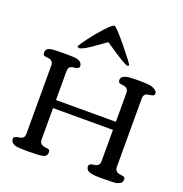

<svg xmlns="http://www.w3.org/2000/svg" viewBox="-165 -1114 1201 1260"><g transform="rotate(20 435.5 -484.5)"><path d="M237.3 -756.8Q245.1 -775.4 283.4 -826.4Q321.8 -877.4 364 -923.1Q406.2 -968.8 419.9 -968.8Q433.6 -968.8 514.2 -870.1Q594.7 -771.5 599.6 -756.8L589.4 -751Q568.8 -752.4 464.8 -823.2L447.3 -835V-834.5L419.9 -854L403.3 -842.8Q392.6 -836.4 359.4 -812Q281.7 -754.4 251.5 -751ZM717.8 0 666 0.5Q595.2 0.5 578.6 -20.5Q571.3 -29.8 571.3 -42Q571.3 -54.2 580.3 -58.8Q589.4 -63.5 604.2 -65.4Q619.1 -67.4 625 -70.3Q644 -79.1 644 -105V-323.2H225.6V-105Q225.6 -83.5 237.1 -74.5Q248.5 -65.4 265.1 -63.7Q281.7 -62 286.1 -60.5Q299.3 -57.6 299.3 -42Q299.3 -26.4 292 -17.3Q284.7 -8.3 265.1 -4.9Q240.2 0 171.9 0Q103.5 0 85 -3.9Q47.4 -13.7 45.9 -43.9Q45.9 -61 79.1 -65.4Q94.7 -67.9 100.1 -70.3Q119.1 -78.1 119.1 -105V-581.1Q119.1 -618.2 82.5 -621.1Q51.8 -623.5 48.8 -630.4Q45.9 -637.2 45.9 -648.4Q45.9 -659.7 53.2 -668.7Q60.5 -677.7 79.6 -681.2Q104 -685.5 172.1 -685.5Q240.2 -685.5 259.3 -681.6Q298.3 -672.4 299.3 -641.6Q299.3 -624 265.1 -620.1Q250 -618.7 244.6 -616.2Q225.6 -608.4 225.6 -581.1V-379.4H644V-581.1Q644 -617.2 607.4 -620.6Q582.5 -623 576.9 -628.9Q571.3 -634.8 571.3 -644.8Q571.3 -654.8 575.7 -662.1Q580.1 -669.4 589.8 -673.6Q599.6 -677.7 608.6 -680.4Q617.7 -683.1 634.8 -684.1Q659.7 -685.5 676.8 -685.5H695.3Q765.6 -685.5 785.6 -678.2Q824.2 -664.6 824.2 -641.6Q824.2 -630.9 814.9 -626.7Q805.7 -622.6 790.5 -620.8Q775.4 -619.1 770 -616.7Q751 -607.9 751 -581.1V-105Q751 -83.5 762.5 -74.5Q773.9 -65.4 790.3 -63.7Q806.6 -62 811.5 -60.5Q824.2 -57.6 824.2 -44.7Q824.2 -31.7 820.6 -24.2Q816.9 -16.6 807.6 -12Q798.3 -7.3 791 -4.9Q783.7 -2.4 767.6 -1.5Q743.2 0 717.8 0Z"/></g></svg>

Font: Corben
Style: Regular
Weight: 400
Designer: vernon adams
Foundry: vernon adams
Version: Version 1.101